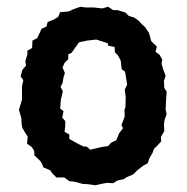

<svg xmlns="http://www.w3.org/2000/svg" viewBox="-20 -532 554 568"><path d="M262 16 241 13 224 12 203 6 185 4 170 -7H147L134 -20L129 -28L108 -37L105 -46L99 -56L82 -72L81 -86L74 -97L60 -107L62 -128L54 -140L46 -154L44 -165L43 -183L36 -207L45 -237V-264V-276L49 -295L41 -306L46 -325L57 -338L55 -351L61 -371V-382L75 -390L76 -412L90 -419L97 -434L103 -447L117 -453L121 -467L139 -474L152 -482L158 -496L183 -498L198 -505L218 -512L233 -510H257L282 -507L300 -512L315 -502H328L351 -495L361 -485L377 -480L390 -471L399 -461L409 -452L421 -434L425 -419L427 -411L444 -394L440 -379L452 -370L460 -356L458 -343L463 -326L470 -308L465 -293L466 -272L473 -261L471 -231L470 -208L473 -194L467 -178L465 -164L466 -144L456 -127L457 -114L448 -104L436 -92L431 -79L422 -64L417 -49L404 -42L387 -29L374 -16L355 -8L346 -2L327 2L315 10L296 9L280 12ZM247 -89 280 -97 300 -100 309 -110 324 -117 332 -137 344 -153 339 -162 344 -174 349 -188 348 -207 351 -214 352 -244 349 -267 356 -281 355 -289 350 -320 340 -327 337 -353 329 -368 320 -377 319 -393 300 -397 299 -404 265 -415 238 -412 214 -407 201 -389 192 -376 182 -371V-357L171 -346L165 -332L172 -316L168 -304L165 -286L159 -275L166 -262L160 -237L158 -211L168 -203L164 -184L173 -174V-160L171 -142L185 -134V-121L212 -106L226 -99L237 -98Z"/></svg>

Font: Winky Rough Medium
Style: Regular
Weight: 500
Designer: Simon Atzbach
Foundry: typofactur
Version: Version 1.206; ttfautohint (v1.8.4.7-5d5b)